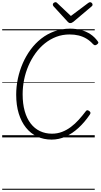

<svg xmlns="http://www.w3.org/2000/svg" viewBox="-20 -1256 919 1755"><path d="M452 20Q379 20 319.5 -8Q260 -36 217.5 -89Q175 -142 151.5 -218Q128 -294 128 -391Q128 -465 143.5 -538Q159 -611 188.5 -678.5Q218 -746 260.5 -803.5Q303 -861 357.5 -903.5Q412 -946 478 -970Q544 -994 620 -994Q675 -994 721.5 -981.5Q768 -969 806.5 -943.5Q845 -918 873 -879Q881 -870 878 -862.5Q875 -855 864 -848Q854 -842 847.5 -842.5Q841 -843 830 -853Q803 -883 770.5 -902.5Q738 -922 700 -931.5Q662 -941 616 -941Q551 -941 494.5 -919.5Q438 -898 390 -859.5Q342 -821 304.5 -769Q267 -717 240.5 -656Q214 -595 200.5 -528.5Q187 -462 187 -394Q187 -307 206 -240Q225 -173 260.5 -127Q296 -81 345.5 -57.5Q395 -34 455 -34Q504 -34 547 -50.5Q590 -67 628 -95.5Q666 -124 699.5 -161Q733 -198 764 -239Q771 -249 778.5 -248.5Q786 -248 796 -241Q806 -233 807 -225.5Q808 -218 800 -207Q753 -138 697.5 -87Q642 -36 580.5 -8Q519 20 452 20ZM803 -1236Q812 -1236 819 -1229Q826 -1222 826 -1214Q826 -1209 824.5 -1205.5Q823 -1202 818 -1198L651 -1057Q643 -1052 637 -1048.5Q631 -1045 622 -1045Q614 -1045 609 -1048.5Q604 -1052 598 -1058L468 -1200Q465 -1204 464 -1208Q463 -1212 463 -1215Q463 -1224 471.5 -1230Q480 -1236 487 -1236Q493 -1236 496.5 -1233.5Q500 -1231 504 -1227L628 -1110L784 -1227Q790 -1231 794 -1233.5Q798 -1236 803 -1236ZM0 469H846V479H0ZM0 -20H846V0H0ZM0 -505H846V-500H0ZM0 -989H846V-979H0Z"/></svg>

Font: Playwrite DE VA Guides
Style: Regular
Weight: 400
Designer: Veronika Burian, José Scaglione
Foundry: TypeTogether
Version: Version 1.003